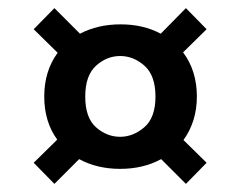

<svg xmlns="http://www.w3.org/2000/svg" viewBox="-20 -535 592 473"><path d="M114 -82 63 -134 121 -191Q89 -235 89 -297Q89 -360 122 -405L63 -463L114 -515L177 -452Q221 -475 277 -475Q333 -475 376 -452L438 -515L489 -463L431 -406Q465 -361 465 -297Q465 -236 432 -190L489 -134L438 -82L377 -143Q333 -119 276 -119Q219 -119 175 -143ZM276 -198Q308 -198 335.5 -221.5Q363 -245 363 -297Q363 -349 336 -373Q309 -397 276 -397Q243 -397 216.5 -373Q190 -349 190 -297Q190 -245 216.5 -221.5Q243 -198 276 -198Z"/></svg>

Font: DM Sans SemiBold
Style: Regular
Weight: 600
Designer: Colophon Foundry, Jonny Pinhorn
Foundry: Colophon Foundry
Version: Version 4.004; ttfautohint (v1.8.4.7-5d5b)